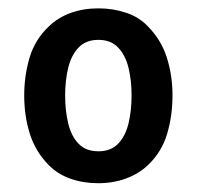

<svg xmlns="http://www.w3.org/2000/svg" viewBox="-20 -666 459 448"><path d="M382.5 -443Q382.5 -396 370 -353.8Q357.5 -311.5 325.5 -281Q304 -260.5 274 -249.5Q244 -238.5 209.5 -238.5Q174.5 -238.5 144.5 -249Q114.5 -259.5 93.5 -281Q62.5 -312.5 49.5 -354.2Q36.5 -396 36.5 -443Q36.5 -489.5 49 -531.5Q61.5 -573.5 93.5 -604Q115 -625 144.8 -635.8Q174.5 -646.5 209.5 -646.5Q244 -646.5 274.5 -636.2Q305 -626 325.5 -604Q356.5 -572.5 369.5 -531Q382.5 -489.5 382.5 -443ZM132 -443Q132 -407.5 139.2 -377.8Q146.5 -348 163.5 -330.5Q180.5 -313 209.5 -313Q238.5 -313 255.5 -330.5Q272.5 -348 279.8 -377.8Q287 -407.5 287 -443Q287 -478.5 279.8 -508Q272.5 -537.5 255.5 -555.2Q238.5 -573 209.5 -573Q180.5 -573 163.5 -555.2Q146.5 -537.5 139.2 -508Q132 -478.5 132 -443Z"/></svg>

Font: Signika Negative Medium
Style: Regular
Weight: 500
Designer: Anna Giedry
Foundry: Anna Giedry
Version: Version 2.001